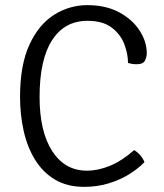

<svg xmlns="http://www.w3.org/2000/svg" viewBox="-20 -715 640 747"><path d="M478 -470Q478 -505.5 463.5 -543.5Q449 -581.5 414.5 -607.8Q380 -634 320 -634Q231.5 -634 182.8 -558.8Q134 -483.5 134 -338Q134 -203 183.2 -127Q232.5 -51 318 -51Q361.5 -51 407.5 -69.8Q453.5 -88.5 502 -131Q515.5 -123 526.5 -110Q537.5 -97 542 -84Q515.5 -57 479.5 -35.2Q443.5 -13.5 400 -0.8Q356.5 12 308 12Q240.5 12 193 -16.8Q145.5 -45.5 115.5 -95Q85.5 -144.5 71.8 -207.2Q58 -270 58 -338Q58 -461.5 94.2 -540.5Q130.5 -619.5 190.2 -657.2Q250 -695 320 -695Q392 -695 443.8 -667Q495.5 -639 523.2 -596Q551 -553 551 -508Q551 -493 543.8 -479Q536.5 -465 511 -465Q502 -465 495.2 -466Q488.5 -467 478 -470Z"/></svg>

Font: Signika Negative Light
Style: Regular
Weight: 300
Designer: Anna Giedry
Foundry: Anna Giedry
Version: Version 2.001